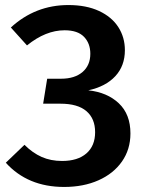

<svg xmlns="http://www.w3.org/2000/svg" viewBox="-20 -726 572 761"><path d="M3 -81 77 -152Q109 -120 145 -104Q181 -88 226 -88Q288 -88 322.5 -118Q357 -148 357 -202Q357 -256 322.5 -285.5Q288 -315 220 -315H151L167 -414H222Q276 -414 307 -440.5Q338 -467 338 -513Q338 -554 313 -580Q288 -606 236 -606Q161 -606 87 -546L23 -617Q120 -706 251 -706Q322 -706 372.5 -682.5Q423 -659 449 -618.5Q475 -578 475 -527Q475 -465 437 -424Q399 -383 330 -368Q405 -360 451 -316.5Q497 -273 497 -197Q497 -134 463.5 -86Q430 -38 370.5 -11.5Q311 15 234 15Q90 15 3 -81Z"/></svg>

Font: Fira Sans Medium
Style: Regular
Weight: 500
Designer: bBox Type GmbH & Carrois Corporate GbR & Edenspiekermann AG
Foundry: bBox Type GmbH & Carrois Corporate GbR & Edenspiekermann AG
Version: Version 4.301